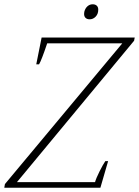

<svg xmlns="http://www.w3.org/2000/svg" viewBox="-32 -875 648 895"><path d="M360 -810Q360 -816 361 -820Q365 -836 375.5 -845.5Q386 -855 400 -855Q412 -855 419 -848.5Q426 -842 426 -830Q426 -810 414 -797.5Q402 -785 386 -785Q374 -785 367 -791.5Q360 -798 360 -810ZM-9 -17 538 -673H188Q161 -593 150 -575H137L162 -700H596L593 -685L47 -26H411Q416 -44 432 -76Q448 -108 459 -124H472L436 0H-12Z"/></svg>

Font: Trirong ExtraLight
Style: Italic
Weight: 275
Italic angle: -12°
Designer: Katatrad Team
Foundry: CadsonDemak
Version: Version 1.003